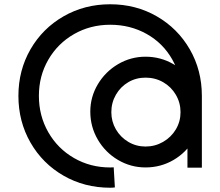

<svg xmlns="http://www.w3.org/2000/svg" viewBox="-20 -785 1031 899"><path d="M66.2 -336Q66.2 -456 122.7 -554Q179.2 -652 277.5 -708.5Q375.7 -765 496 -765Q616.2 -765 714.2 -708.5Q812.2 -652 868.7 -554Q925.2 -456 925.2 -336V0H914.2H857.7V-170.4L829.3 -336Q829.8 -430.2 786.5 -506.6Q743.3 -583.1 666.5 -626.1Q589.8 -669.1 496 -669.1Q403.1 -669.1 326.6 -625.3Q250.2 -581.5 206.2 -505.4Q162.1 -429.3 162.1 -336.1Q162.1 -242.9 206.1 -165.9Q250.1 -89 326.6 -45Q403.1 -0.9 496.2 -0.9Q508.1 -0.9 512.4 -1.5L517.9 92.5Q507.5 94 496.2 94Q375.7 94 277.5 37.5Q179.2 -19 122.7 -117.5Q66.2 -216 66.2 -336ZM402.8 -262.3Q402.8 -331.1 438 -390.3Q473.3 -449.5 532.7 -484.5Q592.2 -519.5 661.3 -519.5Q732.5 -519.5 792.4 -484.4Q852.2 -449.4 887.3 -390.4Q922.3 -331.5 922.3 -262.4Q922.3 -191.3 887.3 -131.1Q852.3 -70.9 792.4 -35.9Q732.6 -1 661.5 -1Q592.3 -1 532.8 -36Q473.3 -70.9 438 -131.2Q402.8 -191.4 402.8 -262.3ZM825.3 -259.5Q825.3 -303.8 803.4 -341.2Q781.6 -378.5 744.2 -400Q706.8 -421.5 661.5 -421.5Q617 -421.5 580.6 -400.1Q544.1 -378.7 522.7 -341.4Q501.3 -304.2 501.3 -259.8Q501.3 -216.2 522.6 -179.4Q544 -142.5 580.8 -120.7Q617.5 -98.9 661.4 -98.9Q705.9 -98.9 743.7 -120.7Q781.5 -142.5 803.4 -179.2Q825.3 -216 825.3 -259.5Z"/></svg>

Font: Lineal Thin
Style: Regular
Weight: 200
Designer: Created by Frank Adebiaye with contributions from Anton Moglia & Ariel Martín Pérez
Created by Frank ADEBIAYE with FontF
Foundry: Velvetyne Type Foundry
Version: Version 2.000;Glyphs 3.2 (3227)